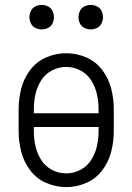

<svg xmlns="http://www.w3.org/2000/svg" viewBox="-20 -755 540 783"><path d="M150 -635Q137 -635 124.5 -641Q112 -647 106 -659.5Q100 -672 100 -685Q100 -698 106 -710.5Q112 -723 124.5 -729Q137 -735 150 -735Q163 -735 175.5 -729Q188 -723 194 -710.5Q200 -698 200 -685Q200 -672 194 -659.5Q188 -647 175.5 -641Q163 -635 150 -635ZM350 -635Q337 -635 324.5 -641Q312 -647 306 -659.5Q300 -672 300 -685Q300 -698 306 -710.5Q312 -723 324.5 -729Q337 -735 350 -735Q363 -735 375.5 -729Q388 -723 394 -710.5Q400 -698 400 -685Q400 -672 394 -659.5Q388 -647 375.5 -641Q363 -635 350 -635ZM250 8Q208 8 168.5 -9Q129 -26 103 -60.5Q77 -95 66.5 -136.5Q56 -178 56 -220V-310Q56 -352 66.5 -393.5Q77 -435 103 -469.5Q129 -504 168.5 -521Q208 -538 250 -538Q292 -538 331.5 -521Q371 -504 397 -469.5Q423 -435 433.5 -393.5Q444 -352 444 -310V-220Q444 -178 433.5 -136.5Q423 -95 397 -60.5Q371 -26 331.5 -9Q292 8 250 8ZM250 -48Q281 -48 308.5 -62.5Q336 -77 352.5 -103.5Q369 -130 375.5 -160Q382 -190 382 -220V-237H118V-220Q118 -190 124.5 -160Q131 -130 147.5 -103.5Q164 -77 191.5 -62.5Q219 -48 250 -48ZM118 -293H382V-310Q382 -340 375.5 -370Q369 -400 352.5 -426.5Q336 -453 308.5 -467.5Q281 -482 250 -482Q219 -482 191.5 -467.5Q164 -453 147.5 -426.5Q131 -400 124.5 -370Q118 -340 118 -310Z"/></svg>

Font: Iosevka SS01 Light
Style: Regular
Weight: 300
Monospace: yes
Designer: Belleve Invis
Foundry: Belleve Invis
Version: 2.3.3; ttfautohint (v1.8.3)